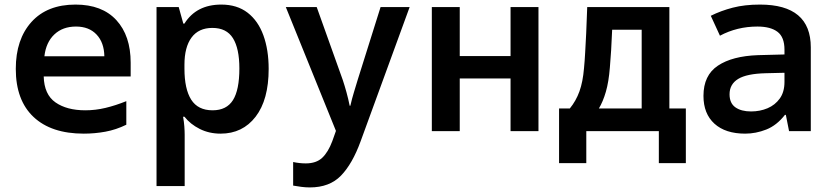

<svg xmlns="http://www.w3.org/2000/svg" viewBox="-20 -573 3640 839"><path d="M346 11Q204 11 126.5 -62Q49 -135 49 -272Q49 -401 117.5 -477Q186 -553 310 -553Q426 -553 488.5 -485Q551 -417 551 -299V-239H171Q173 -160 222.5 -125.5Q272 -91 353 -91Q397 -91 441 -101.5Q485 -112 532 -131V-28Q487 -6 440.5 2.5Q394 11 346 11ZM174 -327H436Q435 -387 402 -422Q369 -457 312 -457Q254 -457 217.5 -422.5Q181 -388 174 -327Z M664 240V-542H761L781 -470H786Q838 -553 947 -553Q1016 -553 1062 -517.5Q1108 -482 1131 -418.5Q1154 -355 1154 -272Q1154 -137 1097 -63Q1040 11 944 11Q894 11 853 -9.5Q812 -30 786 -63H780Q784 -41 785.5 -20.5Q787 0 787 16V240ZM909 -91Q970 -91 998 -135.5Q1026 -180 1026 -274Q1026 -361 998 -406Q970 -451 908 -451Q848 -451 817 -409Q786 -367 786 -290V-273Q786 -184 815.5 -137.5Q845 -91 909 -91Z M1334 246Q1315 246 1296.5 243.5Q1278 241 1261 238V135Q1289 141 1316 141Q1362 141 1388 116.5Q1414 92 1432 44L1448 -1L1229 -542H1364L1478 -223Q1486 -199 1494 -170Q1502 -141 1508 -111H1511Q1518 -142 1526.5 -169.5Q1535 -197 1543 -224L1643 -542H1770L1556 44Q1520 143 1470 194.5Q1420 246 1334 246Z M1867 0V-542H1989V-328H2211V-542H2333V0H2211V-230H1989V0Z M2423 140V-99H2470Q2497 -132 2512 -173.5Q2527 -215 2532 -275Q2535 -306 2537 -342.5Q2539 -379 2541.5 -427Q2544 -475 2546 -542H2905V-99H2977V140H2859V0H2542V140ZM2645 -278Q2640 -215 2627.5 -172Q2615 -129 2597 -99H2784V-443H2655Q2653 -395 2650.5 -353Q2648 -311 2645 -278Z M3236 11Q3150 11 3102 -32.5Q3054 -76 3054 -154Q3054 -244 3117 -286Q3180 -328 3292 -332L3408 -335V-356Q3408 -411 3377.5 -434Q3347 -457 3290 -457Q3201 -457 3126 -417L3086 -504Q3130 -526 3182 -539.5Q3234 -553 3301 -553Q3523 -553 3523 -366V0H3428L3414 -71H3410Q3374 -25 3328.5 -7Q3283 11 3236 11ZM3262 -86Q3301 -86 3334 -100Q3367 -114 3387.5 -142.5Q3408 -171 3408 -215V-255L3326 -253Q3243 -251 3205.5 -228Q3168 -205 3168 -161Q3168 -122 3193.5 -104Q3219 -86 3262 -86Z"/></svg>

Font: Noto Sans Mono SemiBold
Style: Regular
Weight: 600
Designer: Monotype Design Team
Foundry: Monotype Imaging Inc.
Version: Version 2.014; ttfautohint (v1.8.4.7-5d5b)